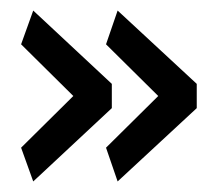

<svg xmlns="http://www.w3.org/2000/svg" viewBox="-20 -427 423 364"><path d="M192 -268 43 -407 20 -343 119 -245 20 -147 43 -83 192 -222ZM353 -268 203 -407 181 -343 280 -245 181 -147 203 -83 353 -222Z"/></svg>

Font: Catamaran Medium
Style: Regular
Weight: 500
Designer: Pria Ravichandran
Version: Version 2.000